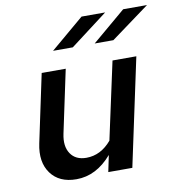

<svg xmlns="http://www.w3.org/2000/svg" viewBox="-82 -799 824 881"><g transform="rotate(-10 330.5 -358.5)"><path d="M204 7Q124 7 85 -46.5Q46 -100 64 -185L131 -501H243L181 -209Q169 -152 192.5 -117Q216 -82 266 -82Q333 -82 383 -141L461 -501H572L465 0H353L369 -77Q297 7 204 7ZM200 -592 356 -724H466L292 -592ZM394 -592 550 -724H661L481 -592Z"/></g></svg>

Font: Red Hat Mono Medium
Style: Italic
Weight: 500
Italic angle: -12°
Monospace: yes
Designer: Pentagram, MCKL
Foundry: Pentagram, MCKL
Version: Version 1.023; ttfautohint (v1.8.3)